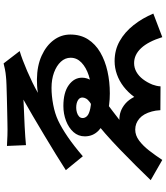

<svg xmlns="http://www.w3.org/2000/svg" viewBox="50 -886 900 1040"><g transform="rotate(-90 500.0 -366.0)"><path d="M229.5 -778.3Q237.7 -778.3 253 -777.3Q268.3 -776.3 286 -775.8Q303.8 -775.3 318 -775.3Q327.9 -775.3 355.3 -775.8Q382.6 -776.3 418.6 -777.1Q454.6 -777.8 491.8 -778.8Q529 -779.8 559.3 -780.8Q589.5 -781.8 604.3 -783.6Q625.3 -785.3 645.5 -789.4Q665.8 -793.5 676.5 -796.5L743.4 -709.4Q722.7 -703.4 694.7 -692.9Q666.7 -682.4 635.5 -668.9Q604.3 -655.4 573.5 -640.5Q542.7 -625.5 517.1 -610.7Q535.8 -614 554.5 -615Q573.2 -616 589.8 -616Q663.6 -615.2 718.1 -590.5Q772.6 -565.8 802.7 -525.3Q832.9 -484.9 832.9 -435.1Q832.9 -379.9 807 -339.4Q781.1 -299 736 -272.7Q690.8 -246.5 633.8 -233.8Q576.8 -221.1 514 -221.1Q449 -221.1 396.3 -236.6Q343.6 -252 312.5 -282.3Q281.4 -312.5 281.4 -356.5Q281.4 -392 304.6 -418Q327.8 -443.9 365.4 -458.3Q403.1 -472.7 445.6 -472.7Q518.8 -472.7 559 -443.6Q599.2 -414.5 599.2 -371.7Q599.2 -343 582 -318.2Q564.7 -293.5 535.6 -275.9Q533.5 -274.9 522.5 -272.9Q511.5 -270.9 506.4 -269.1Q489.9 -259.2 466.1 -242Q442.3 -224.8 417.5 -205.4Q392.6 -186 370.7 -169.3Q394.6 -169.9 416.8 -161.9Q439.1 -153.9 459.3 -136.5Q479.6 -119 495.1 -88.9Q519.9 -122.7 550.6 -146.3Q581.3 -170 616.8 -182.6Q652.3 -195.2 688.8 -195.2Q749.2 -195.2 797.6 -167.7Q846.1 -140.3 883.8 -92.6Q921.5 -45 946.5 14.5L818.8 63.1Q795.1 -13 759.5 -51.3Q723.8 -89.6 678.2 -89.6Q652.8 -89.6 630.5 -77.1Q608.2 -64.5 591 -42Q573.7 -19.5 561.8 9.6Q558.6 18.1 555.5 30.6Q552.5 43.2 552.3 53.5L423.2 52.7Q422.2 37.9 420.7 27.9Q419.2 17.8 416.2 6.7Q404 -38.5 377.9 -61Q351.7 -83.5 317.9 -83.5Q286.7 -83.5 258.5 -62.5Q230.4 -41.5 204.5 -8.2Q178.7 25.1 153.5 63L44.1 0.3Q78.2 -35.5 121.2 -78.6Q164.1 -121.7 209.2 -165.2Q254.3 -208.7 296.7 -245.9Q339.1 -283.1 372.1 -306.6Q375.9 -307.6 387.1 -307.2Q398.3 -306.8 410.2 -307.3Q422.2 -307.8 426.5 -307.8Q452.1 -318.7 466.4 -329.3Q480.7 -339.8 486.2 -350Q491.8 -360.1 491.8 -370.1Q491.8 -385.1 476.5 -394.1Q461.3 -403.2 436.5 -403.2Q423.9 -403.2 410.8 -399.4Q397.7 -395.6 389.2 -387.9Q380.6 -380.1 380.6 -368.2Q380.6 -354.8 391.8 -344Q403.1 -333.1 432.2 -327Q461.4 -320.9 514.2 -320.9Q567.6 -320.9 611.3 -335.3Q654.9 -349.6 681 -374.7Q707.2 -399.8 707.2 -433.3Q707.2 -463.3 685.5 -486.6Q663.9 -509.8 627.1 -523.4Q590.3 -536.9 543.9 -536.9Q501.4 -536.9 453.1 -527.9Q404.8 -518.8 367 -501Q327.1 -482.2 278.1 -448.7Q229.2 -415.1 173.6 -367.3L98.3 -459.4Q134.6 -483.2 184.1 -513.4Q233.6 -543.6 286.9 -575.8Q340.3 -608 390.8 -637.5Q441.3 -666.9 480.3 -689Q469.3 -688.3 446.7 -687.3Q424.1 -686.3 395.2 -685.1Q366.3 -684 336.6 -682.5Q306.9 -681 279.6 -679.1Q252.3 -677.3 233.8 -675.3Z"/></g></svg>

Font: Shanggu Sans SC VF
Style: Regular
Weight: 250
Designer: GuiWonder
Version: Version 1.021